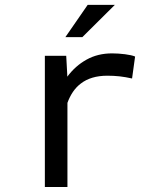

<svg xmlns="http://www.w3.org/2000/svg" viewBox="-20 -753 640 773"><path d="M431.2 -538.1Q373.5 -538.1 328.4 -512.9Q283.2 -487.8 251 -444.3L250.5 -457.5L246.6 -528.3H160.6V0H251.5V-338.9Q260.3 -363.3 273.7 -383.1Q287.1 -402.8 305.2 -416.5Q325.2 -432.1 352.1 -440.2Q378.9 -448.2 412.1 -448.2Q438 -448.2 461.7 -445.6Q485.4 -442.9 511.7 -437L523.9 -525.4Q510.3 -531.2 483.2 -534.7Q456.1 -538.1 431.2 -538.1ZM333 -733.4 243.2 -603.5H311.5L442.4 -733.4Z"/></svg>

Font: RobotoMono Nerd Font
Style: Regular
Weight: 400
Monospace: yes
Designer: Google
Version: Version 3.000;Nerd Fonts 3.2.1